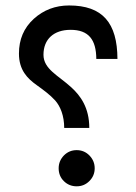

<svg xmlns="http://www.w3.org/2000/svg" viewBox="-20 -672 491 692"><path d="M191.4 -65.4C191.4 -46.9 197.8 -31.2 210.4 -19C222.7 -6.8 238.3 -0.5 256.3 -0.5C274.4 -0.5 289.6 -6.8 302.2 -19.5C314.9 -32.2 321.3 -47.4 321.3 -65.4C321.3 -83.5 314.9 -98.6 302.2 -111.8C289.6 -124.5 274.4 -130.9 256.3 -130.9C238.3 -130.9 223.1 -124.5 210.4 -111.8C197.8 -98.6 191.4 -83.5 191.4 -65.4ZM48.3 -479C48.3 -419.4 78.6 -389.2 112.3 -365.2C135.3 -348.6 159.7 -331.1 178.7 -310.1C197.8 -288.6 211.4 -254.4 211.4 -210.9H301.8C301.8 -283.7 270.5 -326.7 236.8 -357.4C190.4 -399.9 136.7 -422.9 136.7 -474.6C136.7 -531.2 174.3 -564.5 234.4 -564.5C299.3 -564.5 326.7 -529.3 327.1 -459.5H403.3C402.8 -589.8 349.6 -652.3 229 -652.3C179.7 -652.3 137.2 -636.2 101.6 -604C65.9 -571.3 48.3 -529.8 48.3 -479Z"/></svg>

Font: Shabnam
Style: Regular
Weight: 400
Foundry: DejaVu fonts team - Redesigned by Saber Rastikerdar - Based on Vazir font
Version: Version 5.0.1